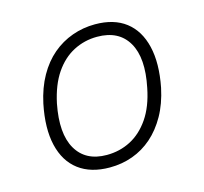

<svg xmlns="http://www.w3.org/2000/svg" viewBox="-81 -589 728 686"><g transform="rotate(-15 283.5 -246.0)"><path d="M245 8Q175 8 130.5 -25.5Q86 -59 71 -122.5Q56 -186 74 -274Q86 -330 110 -372.5Q134 -415 167 -443Q200 -471 240.5 -485.5Q281 -500 325 -500Q395 -500 438.5 -466.5Q482 -433 497 -370Q512 -307 495 -220Q483 -163 459 -120.5Q435 -78 402.5 -49.5Q370 -21 330 -6.5Q290 8 245 8ZM246 -38Q294 -38 334.5 -59Q375 -80 404.5 -123Q434 -166 447 -232Q469 -338 435 -396.5Q401 -455 321 -455Q274 -455 233.5 -434Q193 -413 164 -370.5Q135 -328 121 -262Q100 -155 134 -96.5Q168 -38 246 -38Z"/></g></svg>

Font: Nunito Sans 7pt SemiCondensed ExtraLight
Style: Italic
Weight: 250
Width: 4
Italic angle: -9°
Designer: Vernon Adams
Foundry: Vernon Adams
Version: Version 3.101;gftools[0.9.27]